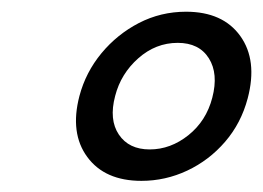

<svg xmlns="http://www.w3.org/2000/svg" viewBox="-20 -736 460 336"><path d="M305.5 -715.5Q370 -715.5 400.5 -673Q431 -630.5 413.5 -564Q402 -520.5 374 -488Q346 -455.5 307.8 -437.5Q269.5 -419.5 227.5 -419.5Q163.5 -419.5 132.8 -461.2Q102 -503 119 -568Q130 -609.5 157.5 -642.8Q185 -676 223.2 -695.8Q261.5 -715.5 305.5 -715.5ZM291 -661Q252.5 -661 222 -634Q191.5 -607 181.5 -568Q170.5 -526.5 188 -500.5Q205.5 -474.5 242 -474.5Q278.5 -474.5 309.8 -499.5Q341 -524.5 351.5 -565Q362.5 -607 345.5 -634Q328.5 -661 291 -661Z"/></svg>

Font: Fraunces 72pt S050
Style: Bold Italic
Weight: 700
Italic angle: -16°
Version: Version 1.000; ttfautohint (v1.8.3)